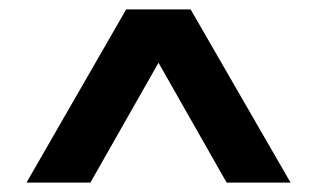

<svg xmlns="http://www.w3.org/2000/svg" viewBox="-20 -760 678 410"><path d="M600.5 -370H464L318.5 -626L173 -370H36.5L249.5 -740H387Z"/></svg>

Font: Encode Sans Semi Expanded SmBd
Style: Regular
Weight: 600
Width: 6
Designer: Multiple Designers
Foundry: Impallari Type
Version: Version 2.000